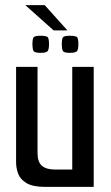

<svg xmlns="http://www.w3.org/2000/svg" viewBox="-20 -732 435 752"><path d="M158 0Q108 0 83.5 -15Q59 -30 51 -52Q43 -74 43 -96V-470H127V-132Q127 -98 144 -83Q161 -68 195 -68H263V-470H347V0ZM253 -525Q230 -525 226 -533Q222 -541 222 -558Q222 -578 226 -585Q230 -592 253 -592Q279 -592 283 -585Q287 -578 287 -558Q287 -541 282.5 -533Q278 -525 253 -525ZM139 -525Q115 -525 111 -533Q107 -541 107 -558Q107 -578 111 -585Q115 -592 139 -592Q164 -592 168 -585Q172 -578 172 -558Q172 -541 167.5 -533Q163 -525 139 -525ZM190 -613 79 -712H155L244 -613Z"/></svg>

Font: Smooch Sans Thin SemiBold
Style: Regular
Weight: 600
Version: Version 1.010